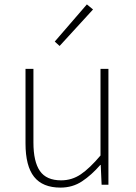

<svg xmlns="http://www.w3.org/2000/svg" viewBox="-20 -840 617 873"><path d="M255 13Q174 13 135 -36Q96 -85 96 -188V-527H132V-192Q132 -105 161.5 -62.5Q191 -20 258 -20Q307 -20 347.5 -47.5Q388 -75 437 -133V-527H473V0H442L438 -90H436Q396 -44 353 -15.5Q310 13 255 13ZM251 -631 229 -651 375 -820 403 -797Z"/></svg>

Font: Noto Sans JP Thin Thin
Style: Regular
Weight: 250
Version: Version 2.004-H2;hotconv 1.0.118;makeotfexe 2.5.65603